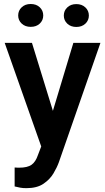

<svg xmlns="http://www.w3.org/2000/svg" viewBox="-20 -747 537 980"><path d="M143.1 -528.3 250 -181.2 354.5 -528.3H492.7L280.8 80.1Q271.5 106.4 253.2 137.5Q234.9 168.5 201.9 190.9Q168.9 213.4 114.7 213.4Q96.7 213.4 83.3 210.9Q69.8 208.5 54.7 204.6V107.9Q60.1 108.4 66.4 108.6Q72.8 108.9 77.6 108.9Q120.1 108.9 141.1 94Q162.1 79.1 173.8 43.9L190.4 0.5L3.9 -528.3ZM72.8 -668Q72.8 -692.9 90.6 -709.7Q108.4 -726.6 136.7 -726.6Q165.5 -726.6 183.1 -709.7Q200.7 -692.9 200.7 -668Q200.7 -643.6 183.1 -626.7Q165.5 -609.9 136.7 -609.9Q108.4 -609.9 90.6 -626.7Q72.8 -643.6 72.8 -668ZM305.7 -667.5Q305.7 -692.4 323.5 -709.2Q341.3 -726.1 369.6 -726.1Q397.9 -726.1 415.8 -709.2Q433.6 -692.4 433.6 -667.5Q433.6 -643.1 415.8 -626.2Q397.9 -609.4 369.6 -609.4Q341.3 -609.4 323.5 -626.2Q305.7 -643.1 305.7 -667.5Z"/></svg>

Font: Vazirmatn UI FD SemiBold
Style: Regular
Weight: 600
Designer: Saber Rastikerdar
Foundry: Saber Rastikerdar
Version: Version 33.003